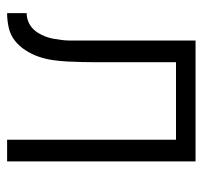

<svg xmlns="http://www.w3.org/2000/svg" viewBox="-35 -535 570 540"><g transform="rotate(90 250.0 -265.0)"><path d="M17 0V-55Q28 -55 39 -59Q50 -63 58.5 -70.5Q67 -78 73 -88Q79 -98 83 -108.5Q87 -119 89 -130.5Q91 -142 92.5 -153.5Q94 -165 94 -176.5Q94 -188 94 -199Q94 -215 94 -231.5Q94 -248 94 -264V-530H434V0H373V-475H155V-264Q155 -261 155 -258Q155 -255 155 -252Q155 -231 154.5 -210.5Q154 -190 153 -169.5Q152 -149 149 -128.5Q146 -108 139.5 -89Q133 -70 121.5 -52Q110 -34 94 -21.5Q78 -9 57.5 -4.5Q37 0 17 0Z"/></g></svg>

Font: Iosevka Term Light
Style: Regular
Weight: 300
Monospace: yes
Designer: Belleve Invis
Foundry: Belleve Invis
Version: Version 9.0.1; ttfautohint (v1.8.3)